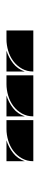

<svg xmlns="http://www.w3.org/2000/svg" viewBox="221 -258 125 608"><g transform="rotate(90 284.0 45.5)"><path d="M361 3H491Q491 23 482 39Q473 55 458.5 66Q444 77 425.5 82.5Q407 88 389 88H361ZM219 3H349Q349 23 340 39Q331 55 316.5 66Q302 77 283.5 82.5Q265 88 247 88H219ZM77 3H207Q207 23 198 39Q189 55 174.5 66Q160 77 141.5 82.5Q123 88 105 88H77ZM425 88Q447 81 465 67Q483 53 491 30V88ZM283 88Q305 81 323 67Q341 53 349 30V88ZM141 88Q163 81 181 67Q199 53 207 30V88Z"/></g></svg>

Font: CAT DyFa
Style: Regular
Weight: 400
Designer: Peter Wiegel
Foundry: Peter Wiegel
Version: Version 1.001; ttfautohint (v1.3)